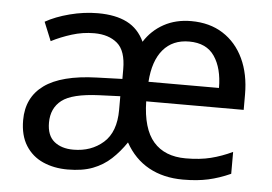

<svg xmlns="http://www.w3.org/2000/svg" viewBox="-44 -604 953 673"><g transform="rotate(5 432.0 -268.0)"><path d="M603 -546Q668 -546 715 -516Q762 -486 787.5 -432Q813 -378 813 -306V-252H470Q472 -156 511.5 -110.5Q551 -65 625 -65Q675 -65 713 -74.5Q751 -84 789 -102V-25Q749 -7 710.5 1.5Q672 10 622 10Q553 10 501.5 -18.5Q450 -47 419 -103Q396 -69 368.5 -43.5Q341 -18 304.5 -4Q268 10 216 10Q168 10 129.5 -7Q91 -24 68.5 -59.5Q46 -95 46 -149Q46 -229 106 -272.5Q166 -316 290 -320L380 -323V-357Q380 -422 349.5 -448Q319 -474 268 -474Q228 -474 189.5 -462Q151 -450 118 -433L91 -499Q126 -519 176 -532Q226 -545 275 -545Q337 -545 377.5 -524.5Q418 -504 439 -459Q465 -500 507 -523Q549 -546 603 -546ZM303 -259Q209 -255 173 -227Q137 -199 137 -148Q137 -103 162.5 -82Q188 -61 230 -61Q293 -61 335.5 -98.5Q378 -136 378 -214V-262ZM602 -474Q544 -474 510.5 -434.5Q477 -395 472 -321H720Q720 -390 691.5 -432Q663 -474 602 -474Z"/></g></svg>

Font: Noto Sans Javanese
Style: Regular
Weight: 400
Designer: Monotype Design Team
Foundry: Monotype Imaging Inc.
Version: Version 2.004